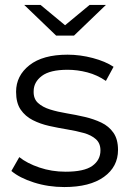

<svg xmlns="http://www.w3.org/2000/svg" viewBox="-20 -751 529 776"><path d="M240 5Q175 5 117 -13.5Q59 -32 26 -60L58 -116Q89 -91 139 -74Q189 -57 245 -57Q320 -57 353 -80.5Q386 -104 386 -143Q386 -172 367.5 -188.5Q349 -205 318.5 -213.5Q288 -222 251.5 -228Q215 -234 179 -242Q143 -250 112.5 -265.5Q82 -281 63.5 -308Q45 -335 45 -380Q45 -445 99 -487.5Q153 -530 253 -530Q304 -530 355 -516.5Q406 -503 439 -481L408 -424Q373 -448 333 -458.5Q293 -469 253 -469Q182 -469 149 -444Q116 -419 116 -382Q115 -352 133.5 -335Q152 -318 182.5 -308.5Q213 -299 249.5 -293Q286 -287 322.5 -278.5Q359 -270 389.5 -255.5Q420 -241 438.5 -214.5Q457 -188 457 -145Q457 -77 400 -36Q343 5 240 5ZM207 -607 78 -731H144L243 -649L342 -731H408L279 -607Z"/></svg>

Font: Montserrat
Style: Regular
Weight: 400
Designer: Julieta Ulanovsky
Foundry: Julieta Ulanovsky
Version: Version 9.000; ttfautohint (v1.8.4.7-5d5b)